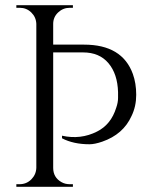

<svg xmlns="http://www.w3.org/2000/svg" viewBox="-20 -720 594 740"><path d="M487 -273Q455 -202 374 -174Q345 -164 325 -164Q263 -164 219 -187V-197Q291 -181 354 -213Q408 -240 428 -305Q435 -325 435 -342.5Q435 -360 435 -365Q433 -435 398 -476.5Q363 -518 300 -518H185V-73Q185 -36 217 -18Q231 -10 249 -10H261V0H43V-10H55Q82 -10 100.5 -28.5Q119 -47 120 -73V-628Q119 -654 100.5 -672Q82 -690 56 -690H43V-700H261V-690H249Q223 -690 204 -672Q185 -654 185 -628V-548H304Q451 -548 492 -435Q505 -399 505 -354.5Q505 -310 487 -273Z"/></svg>

Font: Cinzel Decorative
Style: Regular
Weight: 400
Designer: Natanael Gama
Version: Version 1.002;PS 001.002;hotconv 1.0.56;makeotf.lib2.0.21325